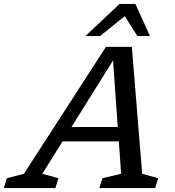

<svg xmlns="http://www.w3.org/2000/svg" viewBox="-82 -955 888 975"><path d="M640 -72.5 721.5 -50 706 0H422.5L438 -50L533 -72.5L521.5 -237H235.5L133 -72.5L214.5 -50L199.5 0H-62.5L-47 -50L39.5 -72.5L456 -717H587.5ZM281 -310H516L492 -648ZM352 -772 525 -935H605.5L679.5 -772H615.5L551.5 -873L426 -772Z"/></svg>

Font: Newsreader 6pt
Style: Italic
Weight: 400
Italic angle: -17°
Designer: Hugues Gentile
Foundry: Production Type
Version: Version 1.003; ttfautohint (v1.8.3)